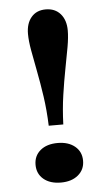

<svg xmlns="http://www.w3.org/2000/svg" viewBox="-49 -664 395 709"><g transform="rotate(-5 148.5 -310.0)"><path d="M121.4 -201.7Q119.4 -259.4 111.9 -310.6Q104.4 -361.8 95.8 -405.8Q87.2 -449.8 80.9 -485.1Q74.6 -520.3 74.6 -546.1Q74.6 -585 94.1 -607.8Q113.5 -630.6 147.5 -630.6Q182 -630.6 202.1 -607.6Q222.1 -584.5 222.1 -546Q222.1 -520.7 215.9 -485.2Q209.6 -449.8 201 -405.6Q192.4 -361.5 184.9 -310Q177.4 -258.6 175.4 -201.7ZM148.4 11.3Q108.1 11.3 84.2 -8.7Q60.3 -28.8 60.3 -62Q60.3 -95.3 84.2 -115.3Q108.1 -135.3 148.4 -135.3Q188.2 -135.3 212.4 -115.3Q236.5 -95.3 236.5 -62Q236.5 -29.2 212.4 -9Q188.2 11.3 148.4 11.3Z"/></g></svg>

Font: Playfair 5pt SemiExpanded Light
Style: Regular
Weight: 300
Width: 6
Designer: Claus Eggers Sørensen
Foundry: Claus Eggers Sørensen
Version: Version 2.203